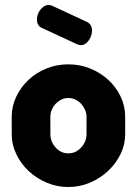

<svg xmlns="http://www.w3.org/2000/svg" viewBox="-20 -740 549 770"><path d="M254 -482Q300 -482 341 -465.5Q382 -449 413.5 -420.5Q445 -392 463.5 -353.5Q482 -315 482 -272V-202Q482 -160 463.5 -122Q445 -84 413.5 -54.5Q382 -25 341 -7.5Q300 10 254 10Q208 10 167 -7.5Q126 -25 95 -54Q64 -83 45.5 -121.5Q27 -160 27 -202V-272Q27 -314 45 -352Q63 -390 93.5 -419Q124 -448 165.5 -465Q207 -482 254 -482ZM327 -272Q327 -286 321 -299.5Q315 -313 305.5 -323.5Q296 -334 282.5 -340.5Q269 -347 254 -347Q239 -347 226 -340.5Q213 -334 203 -323.5Q193 -313 187.5 -299.5Q182 -286 182 -272V-202Q182 -172 203 -148.5Q224 -125 254 -125Q284 -125 305.5 -148.5Q327 -172 327 -202ZM148 -628Q137 -633 132.5 -642Q128 -651 128 -662Q128 -672 131.5 -682Q135 -692 141.5 -700.5Q148 -709 156.5 -714.5Q165 -720 175 -720Q181 -720 189 -717L329 -652Q349 -642 349 -617Q349 -597 336 -578Q323 -559 303 -559Q298 -559 288 -563Z"/></svg>

Font: AkaAcidDosis
Style: ExtraBold
Weight: 800
Designer: Edgar Tolentino, Pablo Impallari, Igino Marini, Aka-Acid
Foundry: Edgar Tolentino, Pablo Impallari, Igino Marini, Aka-Acid
Version: Version 1.007